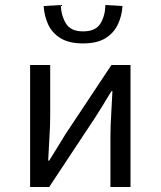

<svg xmlns="http://www.w3.org/2000/svg" viewBox="-20 -745 640 765"><path d="M100 0V-486H180V-284Q180 -245 177 -198.5Q174 -152 172 -105H176Q190 -128 208.5 -157.5Q227 -187 240 -209L424 -486H500V0H420V-202Q420 -241 423 -288Q426 -335 428 -382H424Q411 -360 392.5 -330Q374 -300 360 -278L176 0ZM311 -572Q255 -572 221 -593Q187 -614 171.5 -648.5Q156 -683 154 -721L222 -725Q224 -682 243 -651Q262 -620 311 -620Q361 -620 380 -651Q399 -682 400 -725L468 -721Q466 -683 450 -648.5Q434 -614 400.5 -593Q367 -572 311 -572Z"/></svg>

Font: SauceCodePro NFM
Style: Regular
Weight: 400
Monospace: yes
Designer: Paul D. Hunt, Teo Tuominen
Foundry: Adobe
Version: Version 2.042;hotconv 1.1.0;makeotfexe 2.6.0;Nerd Fonts 3.3.